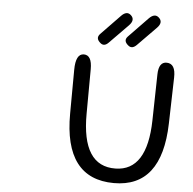

<svg xmlns="http://www.w3.org/2000/svg" viewBox="-351 -1064 1151 1148"><g transform="rotate(5 224.5 -490.5)"><path d="M390.6 -806.2Q355.5 -833.5 381.8 -860.8L496.1 -979Q530.3 -1014.2 556.6 -989.7Q585 -963.4 550.8 -928.2L439.5 -814.9Q413.1 -788.6 390.6 -806.2ZM223.6 -806.2Q189.5 -833.5 214.8 -860.8L329.1 -979Q362.3 -1014.2 388.7 -989.7Q417 -963.4 382.8 -928.2L271.5 -814.9Q246.1 -788.6 223.6 -806.2ZM-286.6 -976.1ZM627.4 -725.1Q681.2 -724.1 678.7 -640.1L671.4 -363.3Q661.1 20 374.5 19.5Q75.7 19 78.1 -372.1L79.6 -634.3Q80.1 -731.4 129.4 -731.4Q178.2 -731 177.7 -646.5L176.3 -379.4Q174.3 -64.5 377 -67.9Q565.4 -70.8 571.8 -373.5L577.6 -650.4Q579.1 -726.1 627.4 -725.1Z"/></g></svg>

Font: Comic Relief LRS
Style: Regular
Weight: 400
Designer: Jeff Davis
Foundry: Loudifier
Version: Version 1.0